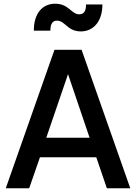

<svg xmlns="http://www.w3.org/2000/svg" viewBox="-20 -1013 732 1033"><path d="M11 0H137L195 -167H498L555 0H681L419 -745H273ZM162 -848H251C251 -886 264 -902 286 -902C331 -902 342 -844 415 -844C481 -844 531 -896 531 -989H443C443 -955 432 -936 407 -936C363 -936 351 -993 277 -993C212 -993 162 -946 162 -848ZM229 -272 346 -614 462 -272Z"/></svg>

Font: Mluvka SemiBold
Style: Regular
Weight: 600
Designer: Modified by Jiří Krblich, Original typeface by Gumpita Rahayu
Foundry: Gumpita Rahayu & Jiří Krblich
Version: Version 2.000;Glyphs 3.1.1 (3134)